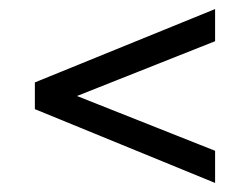

<svg xmlns="http://www.w3.org/2000/svg" viewBox="-20 -488 552 424"><path d="M57 -247V-306L455 -468V-397L150 -276L455 -155V-84Z"/></svg>

Font: D-DIN
Style: Regular
Weight: 400
Designer: Charles Nix
Foundry: Datto Inc.
Version: Version 1.00